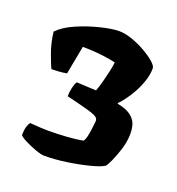

<svg xmlns="http://www.w3.org/2000/svg" viewBox="-88 -843 526 570"><g transform="rotate(20 175.5 -558.0)"><path d="M112 -346Q102 -346 84 -352.5Q66 -359 50 -367Q34 -375 29 -381Q29 -398 32.5 -409Q36 -420 40 -423Q54 -422 69 -421Q84 -420 99 -420Q125 -420 155 -422Q185 -424 206 -428Q210 -432 212.5 -441.5Q215 -451 217 -464.5Q219 -478 220 -490Q222 -500 216.5 -505.5Q211 -511 189 -517.5Q167 -524 117 -536Q117 -549 120 -562.5Q123 -576 128 -584L190 -581Q196 -596 200.5 -614Q205 -632 209 -649.5Q213 -667 214 -678Q199 -682 169.5 -685.5Q140 -689 109 -689L92 -599Q81 -597 67.5 -596Q54 -595 44 -595Q39 -605 27.5 -636Q16 -667 12 -702Q31 -722 65.5 -737Q100 -752 136.5 -761Q173 -770 196 -770Q213 -770 235 -762.5Q257 -755 277.5 -743.5Q298 -732 312 -720Q326 -708 326 -700Q326 -681 319.5 -661Q313 -641 303 -622.5Q293 -604 282.5 -590Q272 -576 264 -568V-566Q294 -560 308 -548.5Q322 -537 326 -523.5Q330 -510 330 -495Q330 -471 322.5 -446.5Q315 -422 306.5 -403.5Q298 -385 294 -381Q282 -373 251 -365Q220 -357 182.5 -351.5Q145 -346 112 -346Z"/></g></svg>

Font: Texturina Medium 12pt ExtraBold
Style: Regular
Weight: 800
Version: Version 1.002